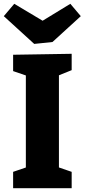

<svg xmlns="http://www.w3.org/2000/svg" viewBox="-39 -990 445 1010"><path d="M338 -621 254 -587 271 -612V-91L254 -115L338 -86V0H30V-86L112 -114L97 -91V-612L118 -586L30 -616V-702L338 -707ZM331 -970 386 -905 237 -769 141 -759 -19 -905 36 -970 247 -844 128 -846Z"/></svg>

Font: Bitter Thin ExtraBold
Style: Regular
Weight: 800
Version: Version 3.020